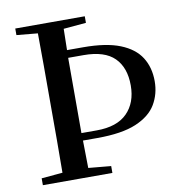

<svg xmlns="http://www.w3.org/2000/svg" viewBox="-82 -811 837 887"><g transform="rotate(-10 336.5 -367.5)"><path d="M47.9 0V-32.2L147 -41Q147.9 -115.2 147.9 -190.7Q147.9 -266.1 147.9 -341.8V-393.1Q147.9 -468.8 147.9 -544.4Q147.9 -620.1 147 -694.8L47.9 -704.1V-734.9H374V-704.1L268.1 -694.8L266.1 -595.2H341.8Q449.2 -595.2 514.6 -569.1Q580.1 -543 610.1 -495.6Q640.1 -448.2 640.1 -383.8Q640.1 -324.2 611.6 -275.9Q583 -227.5 516.1 -199.2Q449.2 -170.9 333 -170.9H266.1L268.1 -42L374 -32.2V0ZM265.1 -559.1V-394V-342.8V-206.1H336.9Q432.1 -206.1 480 -254.2Q527.8 -302.2 527.8 -383.8Q527.8 -467.3 481.9 -513.2Q436 -559.1 336.9 -559.1Z"/></g></svg>

Font: Source Han Serif TW SemiBold
Style: Regular
Weight: 600
Designer: Ryoko NISHIZUKA Ë•øÂ°öÊ∂ºÂ≠ê (kana & ideographs); Frank Grie√ühammer (Latin, Greek & Cyrillic); Wenlong ZHANG Âº†ÊñáÈæô 
Foundry: Adobe
Version: Version 2.003;hotconv 1.1.1;makeotfexe 2.6.0